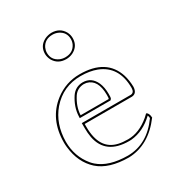

<svg xmlns="http://www.w3.org/2000/svg" viewBox="-166 -784 832 900"><g transform="rotate(-30 250.0 -334.0)"><path d="M441.9 -128.9Q455.1 -125 457 -98.1Q378.9 6.3 270 9.8Q162.1 9.3 106.9 -40Q50.8 -90.8 41.5 -177.7Q40 -190.4 40 -202.1Q40 -329.6 129.4 -398.4Q189 -443.8 263.2 -443.8Q407.7 -443.8 443.4 -331.5Q452.6 -300.8 453.1 -266.1Q451.2 -231.4 423.8 -230H168V-213.9Q168 -90.8 258.3 -70.8Q279.8 -65.9 309.1 -65.9Q368.7 -65.9 425.8 -113.8Q434.6 -121.6 441.9 -128.9ZM171.9 -274.9H324.2Q326.2 -277.8 326.2 -295.9Q326.2 -379.4 271 -392.6Q263.7 -394 256.8 -394Q222.2 -392.6 203.1 -365.2Q173.8 -320.3 171.9 -274.9ZM170.9 -606.9Q170.9 -650.4 210.4 -669.9Q227.5 -677.7 246.1 -678.2Q291.5 -678.2 312.5 -640.6Q320.8 -624.5 320.8 -606.9Q320.8 -563.5 281.2 -543.9Q264.2 -536.1 246.1 -536.1Q200.7 -536.1 179.7 -573.2Q171.4 -589.4 170.9 -606.9ZM443.4 -116.2Q387.7 -63 320.8 -56.6Q314 -56.2 309.1 -56.2Q183.6 -56.2 162.6 -162.1Q158.2 -186 158.2 -213.9V-240.2H423.8Q442.4 -241.7 442.9 -266.1Q442.9 -383.3 349.1 -419.9Q312 -434.1 263.2 -434.1Q168 -434.1 106 -362.8Q50.8 -297.9 49.8 -202.1Q49.8 -122.1 98.1 -63.5Q106 -54.2 113.8 -47.4Q167 -0.5 270 0Q376 -1 446.8 -101.1Q446.3 -109.9 443.4 -116.2ZM161.6 -265.1 162.1 -275.4Q164.1 -324.2 194.8 -370.6Q217.3 -403.3 256.8 -403.8Q303.7 -403.8 324.7 -357.4Q335.9 -331.5 335.9 -295.9Q335.9 -275.9 334.5 -272.9Q332.5 -269.5 331.1 -268.1L328.1 -265.1ZM181.2 -606.9Q181.2 -568.8 216.3 -552.2Q230.5 -545.9 246.1 -545.9Q288.1 -545.9 305.2 -580.6Q311 -593.3 311 -606.9Q311 -645 275.9 -661.6Q261.7 -668 246.1 -668Q204.1 -668 187 -633.3Q181.2 -620.1 181.2 -606.9Z"/></g></svg>

Font: Linux Biolinum Outline O
Style: Bold
Weight: 700
Designer: Philipp H. Poll
Foundry: Philipp H. Poll
Version: Version 0.9.2